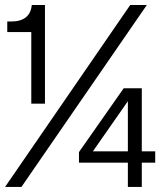

<svg xmlns="http://www.w3.org/2000/svg" viewBox="-20 -741 646 761"><path d="M104 -330.1V-613.8H8.8V-655.8H23.9Q99.6 -655.8 106 -721.2H158.2V-330.1ZM0 0 496.1 -721.2H562L64.9 0ZM293 -96.2V-138.2L470.2 -391.1H542V-141.1H595.2V-96.2H542V0H486.8V-96.2ZM348.1 -141.1H486.8V-339.8Z"/></svg>

Font: Lumene Sans
Style: Regular
Weight: 400
Designer: Deni Anggara
Version: Version 1.003;Glyphs 3.1.2 (3151)